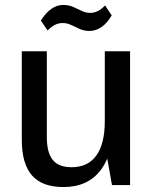

<svg xmlns="http://www.w3.org/2000/svg" viewBox="-20 -747 619 775"><path d="M169 -194Q169 -131 193 -101.5Q217 -72 269 -72Q335 -72 369 -119.5Q403 -167 403 -258L440 -329V-268Q440 -133 388 -62.5Q336 8 236 8Q150 8 109 -39Q68 -86 68 -183V-540H169ZM505 0H432L403 -162V-540H505ZM145 -664Q164 -695 187 -711Q210 -727 235 -727Q257 -727 274.5 -719.5Q292 -712 309 -703.5Q326 -695 344 -695Q360 -695 375 -702.5Q390 -710 404 -725L431 -685Q413 -654 390 -638Q367 -622 341 -622Q320 -622 302 -630Q284 -638 267.5 -646Q251 -654 233 -654Q216 -654 201.5 -646.5Q187 -639 172 -624Z"/></svg>

Font: Pathway Extreme SemiCondensed Medium
Style: Regular
Weight: 500
Width: 4
Version: Version 1.001;gftools[0.9.26]